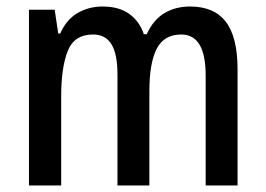

<svg xmlns="http://www.w3.org/2000/svg" viewBox="-20 -621 817 590"><path d="M564 -601Q638 -601 674 -554Q710 -507 710 -408V-51H612V-389Q612 -515 537 -515Q484 -515 461.5 -471Q439 -427 439 -341V-51H341V-391Q341 -455 322.5 -485Q304 -515 266 -515Q208 -515 188 -464Q168 -413 168 -325V-51H69V-591H148L159 -518H165Q184 -561 218.5 -581Q253 -601 295 -601Q346 -601 377.5 -578Q409 -555 422 -516H431Q451 -560 485 -580.5Q519 -601 564 -601Z"/></svg>

Font: Noto Sans Tamil UI Condensed Medium
Style: Regular
Weight: 500
Width: 3
Designer: Jelle Bosma - Monotype Design Team
Foundry: Monotype Imaging Inc.
Version: Version 2.004; ttfautohint (v1.8.4.7-5d5b)